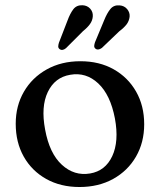

<svg xmlns="http://www.w3.org/2000/svg" viewBox="-20 -720 626 751"><path d="M294.5 -480.5Q368.5 -480.5 424.5 -449Q480.5 -417.5 512.2 -362Q544 -306.5 544 -234Q544 -163 512 -107.5Q480 -52 422.8 -20.2Q365.5 11.5 291 11.5Q217 11.5 160.8 -20Q104.5 -51.5 73 -107.2Q41.5 -163 41.5 -236Q41.5 -306 73.5 -361.2Q105.5 -416.5 162.8 -448.5Q220 -480.5 294.5 -480.5ZM332.5 -41.5Q392 -51.5 419 -109.2Q446 -167 429.5 -256.5Q412 -349 364.2 -393.8Q316.5 -438.5 254.5 -427.5Q194.5 -417.5 167 -360.2Q139.5 -303 156.5 -213Q173.5 -120 222 -75.5Q270.5 -31 332.5 -41.5ZM244 -639.5Q254 -667 266.8 -683.8Q279.5 -700.5 303 -699.5Q321.5 -698.5 332.8 -686Q344 -673.5 343 -656.5Q342 -640 332.2 -626.2Q322.5 -612.5 305 -598.5L238 -531.5Q224 -520 213 -528Q207.5 -532.5 207.8 -538.8Q208 -545 210.5 -553ZM387.5 -641Q398.5 -668.5 411.8 -684.8Q425 -701 448 -699Q466.5 -697.5 477.5 -684.2Q488.5 -671 487 -654.5Q485 -637.5 474.8 -624.2Q464.5 -611 446.5 -597.5L378.5 -532.5Q363 -521.5 353 -530Q348 -534.5 348.5 -540.8Q349 -547 351.5 -554.5Z"/></svg>

Font: Fraunces 9pt Soft
Style: Regular
Weight: 400
Version: Version 1.000;[0bf87f6ff]